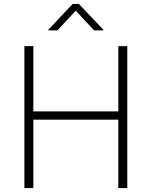

<svg xmlns="http://www.w3.org/2000/svg" viewBox="-20 -964 777 984"><path d="M105 0H150.9V-350.6H586.4V0H632.3V-727.5H586.4V-393.1H150.9V-727.5H105ZM273.9 -808.1 368.2 -909.2 462.4 -808.1H509.8V-811.5L384.3 -943.8H352.5L227.5 -811.5V-808.1Z"/></svg>

Font: Raveo ExtraLight
Style: Regular
Weight: 200
Designer: Jakub Foglar, Rasmus Andersson (Inter)
Foundry: Jakubfoglar.com
Version: Version 1.100;Glyphs 3.2.3 (3260)